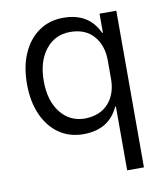

<svg xmlns="http://www.w3.org/2000/svg" viewBox="-80 -578 736 845"><g transform="rotate(-10 287.5 -155.0)"><path d="M420 200V-85H416.7Q373.3 10 259.2 10Q196.7 10 150 -22.5Q103.3 -55 77.5 -113.8Q51.7 -172.5 51.7 -250Q51.7 -328.3 77.5 -386.7Q103.3 -445 150 -477.5Q196.7 -510 259.2 -510Q373.3 -510 416.7 -415H420V-500H495V200ZM278.3 -56.7Q345.8 -58.3 382.9 -100Q420 -141.7 420 -209.2V-290.8Q420 -358.3 382.9 -400.8Q345.8 -443.3 278.3 -443.3Q210 -443.3 168.3 -390.4Q126.7 -337.5 126.7 -250Q126.7 -162.5 168.3 -109.6Q210 -56.7 278.3 -56.7Z"/></g></svg>

Font: Funnel Sans Light
Style: Regular
Weight: 300
Designer: NORD ID, Kristian Moeller
Foundry: Dicotype
Version: Version 1.000